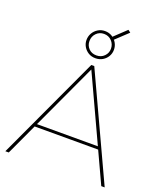

<svg xmlns="http://www.w3.org/2000/svg" viewBox="-174 -1103 1036 1217"><g transform="rotate(20 344.0 -495.0)"><path d="M9 0 334 -700H354L679 0H656L339 -684H349L32 0ZM116 -211 126 -230H561L571 -211ZM343 -749Q316 -749 295.5 -761.5Q275 -774 263 -794.5Q251 -815 251 -839Q251 -864 263 -885Q275 -906 296 -919Q317 -932 343 -932Q370 -932 391 -919Q412 -906 424 -885Q436 -864 436 -839Q436 -815 424 -794.5Q412 -774 391 -761.5Q370 -749 343 -749ZM343 -768Q375 -768 395.5 -789Q416 -810 416 -839Q416 -869 395.5 -891Q375 -913 343 -913Q312 -913 291.5 -891.5Q271 -870 271 -839Q271 -809 291 -788.5Q311 -768 343 -768ZM411 -897 390 -906 479 -990 496 -977Z"/></g></svg>

Font: Montserrat Thin
Style: Regular
Weight: 100
Designer: Julieta Ulanovsky
Foundry: Julieta Ulanovsky
Version: Version 9.000